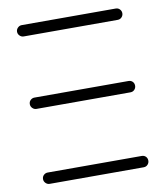

<svg xmlns="http://www.w3.org/2000/svg" viewBox="-80 -768 728 835"><g transform="rotate(-10 284.5 -350.5)"><path d="M72 -331Q62 -331 54.5 -338.5Q47 -346 47 -356Q47 -367 54.5 -374Q62 -381 72 -381H487Q498 -381 505 -374Q512 -367 512 -356Q512 -346 505 -338.5Q498 -331 487 -331ZM72 0Q62 0 54.5 -7.5Q47 -15 47 -25Q47 -36 54.5 -43Q62 -50 72 -50H487Q498 -50 505 -43Q512 -36 512 -25Q512 -15 505 -7.5Q498 0 487 0ZM72 -651Q62 -651 54.5 -658.5Q47 -666 47 -676Q47 -686 54.5 -693.5Q62 -701 72 -701H487Q498 -701 505 -693.5Q512 -686 512 -676Q512 -666 505 -658.5Q498 -651 487 -651Z"/></g></svg>

Font: Zen Kurenaido
Style: ARC
Weight: 400
Designer: Yoshimichi Ohira
Foundry: Positype
Version: Version 1.001